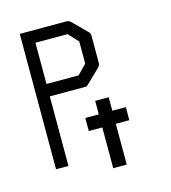

<svg xmlns="http://www.w3.org/2000/svg" viewBox="-102 -742 744 837"><g transform="rotate(-15 270.0 -323.5)"><path d="M120 -604V-418H265L306 -460V-560L265 -604ZM120 -48H64V-659H276Q286 -659 295 -650L355 -590Q364 -582 364 -571V-448Q364 -437 355 -428L295 -370Q287 -362 282 -362H120ZM306 -292H367V-231H428V-172H367V12H306V-172H245V-231H306Z"/></g></svg>

Font: 3270 Nerd Font
Style: Regular
Weight: 400
Monospace: yes
Version: Version 3.0.1;Nerd Fonts 3.3.0